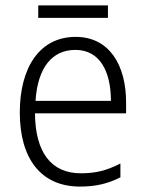

<svg xmlns="http://www.w3.org/2000/svg" viewBox="-20 -729 536 708"><path d="M378 -709H121V-663H378ZM259 -593C126 -593 53 -480 53 -314C53 -148 128 -41 275 -41C334 -41 378 -52 424 -75V-126C373 -100 333 -90 278 -90C169 -90 110 -167 109 -311H445V-351C445 -488 384 -593 259 -593ZM258 -545C348 -545 389 -466 389 -357H111C119 -481 173 -545 258 -545Z"/></svg>

Font: Noto Sans Tamil UI SemiCondensed Light
Style: Regular
Weight: 300
Width: 4
Designer: Jelle Bosma - Monotype Design Team
Foundry: Monotype Imaging Inc.
Version: Version 2.004